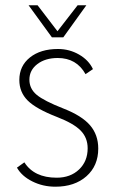

<svg xmlns="http://www.w3.org/2000/svg" viewBox="-20 -695 435 725"><path d="M44 -62 72 -82Q109 -24 194 -24Q246 -24 278.5 -55Q311 -86 311 -135Q311 -175 284.5 -202Q258 -229 196 -253Q116 -284 84.5 -315.5Q53 -347 53 -393Q53 -446 93 -478Q133 -510 199 -510Q242 -510 278.5 -489Q315 -468 331 -434L303 -415Q269 -476 198 -476Q151 -476 121 -453Q91 -430 91 -394Q91 -360 118.5 -337Q146 -314 220 -285Q289 -258 320 -222Q351 -186 351 -134Q351 -69 306.5 -29.5Q262 10 189 10Q142 10 102 -10Q62 -30 44 -62ZM88 -675H122L197 -577L273 -675H306L219 -554H176Z"/></svg>

Font: Sarabun Thin
Style: Regular
Weight: 250
Designer: Suppakit Chalermlarp | Katatrad Co.,Ltd.
Foundry: Cadson Demak Co.,Ltd.
Version: Version 1.000; ttfautohint (v1.6)